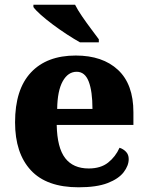

<svg xmlns="http://www.w3.org/2000/svg" viewBox="-20 -786 626 816"><path d="M314 10Q178 10 111 -62.5Q44 -135 44 -266Q44 -406 111.5 -478Q179 -550 302 -550Q416 -550 481.5 -489Q547 -428 547 -309V-255H221Q223 -158 257 -114Q291 -70 357 -70Q408 -70 439.5 -95Q471 -120 488 -158Q504 -153 515.5 -141Q527 -129 527 -110Q527 -82 505.5 -54Q484 -26 437.5 -8Q391 10 314 10ZM373 -323Q373 -398 357 -439.5Q341 -481 306 -481Q269 -481 246.5 -440.5Q224 -400 223 -323ZM320 -606Q295 -620 265 -639.5Q235 -659 205.5 -681Q176 -703 153.5 -723Q131 -743 122 -756V-766H299Q310 -744 328.5 -717Q347 -690 366.5 -664Q386 -638 400 -619V-606Z"/></svg>

Font: Noto Serif Ethiopic ExtraBold
Style: Regular
Weight: 800
Version: Version 2.102